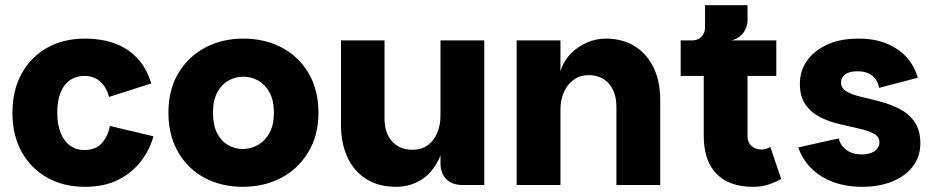

<svg xmlns="http://www.w3.org/2000/svg" viewBox="-20 -714 3606 741"><path d="M308 7Q225 7 162 -28.5Q99 -64 63.5 -128Q28 -192 28 -279Q28 -365 63 -429Q98 -493 161 -529Q224 -565 308 -565Q348 -565 386.5 -557Q425 -549 459.5 -529.5Q494 -510 521 -476.5Q548 -443 564 -392L401 -340Q390 -379 366 -400Q342 -421 305 -421Q274 -421 250.5 -405Q227 -389 214 -357.5Q201 -326 201 -279Q201 -234 214 -201.5Q227 -169 250.5 -152Q274 -135 305 -135Q350 -135 373.5 -162Q397 -189 404 -228L572 -188Q559 -138 525.5 -93.5Q492 -49 438 -21Q384 7 308 7Z M917 7Q835 7 770 -27.5Q705 -62 667.5 -127Q630 -192 630 -279Q630 -367 668 -431Q706 -495 771.5 -530Q837 -565 919 -565Q1002 -565 1067.5 -530.5Q1133 -496 1171 -431.5Q1209 -367 1209 -279Q1209 -192 1170 -127Q1131 -62 1065 -27.5Q999 7 917 7ZM917 -139Q948 -139 975.5 -154.5Q1003 -170 1020 -201Q1037 -232 1037 -279Q1037 -327 1020 -357.5Q1003 -388 976.5 -403Q950 -418 919 -418Q888 -418 861.5 -403Q835 -388 818.5 -357.5Q802 -327 802 -279Q802 -232 817.5 -201Q833 -170 859.5 -154.5Q886 -139 917 -139Z M1680 -85V-558H1849V0H1765Q1725 0 1702.5 -22.5Q1680 -45 1680 -85ZM1509 7Q1441 7 1393.5 -23Q1346 -53 1321 -107Q1296 -161 1296 -233V-558H1464V-258Q1464 -200 1493.5 -168Q1523 -136 1572 -136Q1606 -136 1630 -153Q1654 -170 1667 -200Q1680 -230 1680 -268L1703 -239Q1700 -153 1673.5 -99Q1647 -45 1604 -19Q1561 7 1509 7Z M1974 0V-558H2143V-439Q2155 -478 2182 -506Q2209 -534 2244.5 -549.5Q2280 -565 2318 -565Q2382 -565 2429 -536Q2476 -507 2502 -454Q2528 -401 2528 -328V0H2359V-301Q2359 -358 2330 -391Q2301 -424 2252 -424Q2219 -424 2194.5 -406.5Q2170 -389 2156.5 -359Q2143 -329 2143 -291V0Z M2886 7Q2794 7 2745 -43.5Q2696 -94 2696 -190V-421H2607V-558H2976V-421H2865V-188Q2865 -164 2880.5 -150.5Q2896 -137 2918 -137Q2928 -137 2936.5 -139.5Q2945 -142 2953 -147L2995 -23Q2971 -10 2944.5 -1.5Q2918 7 2886 7ZM2651 -513V-558Q2673 -558 2687 -572Q2701 -586 2701 -608V-694H2865V-634Q2865 -620 2858 -603.5Q2851 -587 2836.5 -574.5Q2822 -562 2802 -558Z M3306 7Q3245 7 3194.5 -12Q3144 -31 3110 -65.5Q3076 -100 3061 -145L3217 -180Q3224 -151 3247.5 -134.5Q3271 -118 3305 -118Q3338 -118 3356 -131.5Q3374 -145 3374 -164Q3374 -187 3352 -198.5Q3330 -210 3294.5 -218Q3259 -226 3220 -235Q3181 -244 3146 -261.5Q3111 -279 3089 -310Q3067 -341 3067 -391Q3067 -439 3093.5 -478Q3120 -517 3170.5 -541Q3221 -565 3294 -565Q3355 -565 3401.5 -546Q3448 -527 3478.5 -493.5Q3509 -460 3522 -414L3373 -375Q3367 -405 3346 -422Q3325 -439 3290 -439Q3258 -439 3242 -427Q3226 -415 3226 -395Q3226 -373 3248 -360.5Q3270 -348 3305 -340Q3340 -332 3379 -321.5Q3418 -311 3453 -293Q3488 -275 3510 -243Q3532 -211 3532 -160Q3532 -112 3504.5 -74Q3477 -36 3426 -14.5Q3375 7 3306 7Z"/></svg>

Font: Parkinsans Light
Style: Bold
Weight: 700
Version: Version 1.000